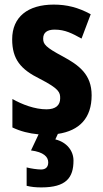

<svg xmlns="http://www.w3.org/2000/svg" viewBox="-20 -576 447 836"><path d="M300 123C300 81 271 43 221 31L232 7C326 -7 379 -62 379 -161C379 -252 324 -292 254 -330C177 -371 168 -384 168 -408C168 -434 185 -447 218 -447C264 -447 295 -430 335 -408L375 -514C320 -544 270 -556 214 -556C101 -556 33 -502 33 -405C33 -318 70 -274 153 -233C239 -189 242 -173 242 -148C242 -118 223 -100 182 -100C132 -100 76 -121 34 -145V-21C70 -4 106 5 148 9L115 79C170 86 190 107 190 131C190 154 176 162 159 162C143 162 115 158 96 153V233C116 238 135 240 160 240C268 240 300 198 300 123Z"/></svg>

Font: Noto Sans Gujarati UI Condensed
Style: Bold
Weight: 700
Width: 3
Designer: Jelle Bosma - Monotype Design Team, Universal Thirst
Foundry: Monotype Imaging Inc.
Version: Version 2.106